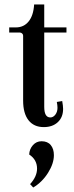

<svg xmlns="http://www.w3.org/2000/svg" viewBox="-20 -554 331 855"><path d="M175 12Q131 12 107 -18.5Q83 -49 83 -106V-395Q83 -401 78.5 -405Q74 -409 69 -409H21V-432H51Q86 -432 107.5 -458.5Q129 -485 132 -534H177V-432H276V-409H177V-78Q177 -31 204 -31Q217 -31 226.5 -43.5Q236 -56 236 -74Q236 -85 233 -100L257 -104Q261 -82 261 -69Q261 -32 237.5 -10Q214 12 175 12ZM128 281 114 266Q145 232 145 197Q145 157 110 134Q111 110 126.5 92.5Q142 75 165 75Q192 75 206 92Q220 109 220 137Q220 174 194 215.5Q168 257 128 281Z"/></svg>

Font: Arapey
Style: Regular
Weight: 400
Designer: Eduardo Rodriguez Tunni
Foundry: Eduardo Rodriguez Tunni
Version: Version 4.000